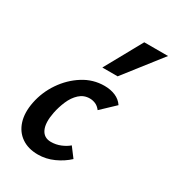

<svg xmlns="http://www.w3.org/2000/svg" viewBox="-176 -811 836 924"><g transform="rotate(30 242.0 -349.0)"><path d="M178 13Q124 13 87 -12.5Q50 -38 35.5 -84Q21 -130 33 -191Q46 -256 83.5 -311Q121 -366 175 -400Q229 -434 292 -434Q326 -434 353 -422.5Q380 -411 396 -387L321 -316Q308 -333 292.5 -339.5Q277 -346 261 -346Q228 -346 204 -324Q180 -302 165.5 -268Q151 -234 144 -199Q132 -138 147.5 -104.5Q163 -71 202 -71Q230 -71 255.5 -81.5Q281 -92 298 -107L338 -54Q307 -25 265 -6Q223 13 178 13ZM238 -505 352 -711H484L323 -505Z"/></g></svg>

Font: Ysabeau Infant
Style: Bold Italic
Weight: 700
Italic angle: -12°
Designer: Christian Thalmann (Catharsis Fonts)
Version: Version 2.001;gftools[0.9.30]; featfreeze: ss01,ss02,lnum